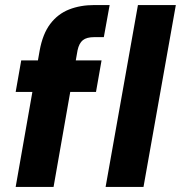

<svg xmlns="http://www.w3.org/2000/svg" viewBox="-20 -740 716 760"><path d="M42 0 137 -540Q149 -606 179 -645.5Q209 -685 253.5 -702.5Q298 -720 353 -720H414L391 -593H353Q323 -593 308 -581Q293 -569 287 -541L192 0ZM42 -376 64 -501H382L360 -376ZM398 0 526 -720H676L548 0Z"/></svg>

Font: DM Sans 18pt Black
Style: Italic
Weight: 900
Italic angle: -10°
Designer: Colophon Foundry, Jonny Pinhorn
Foundry: Colophon Foundry
Version: Version 4.004;gftools[0.9.30]